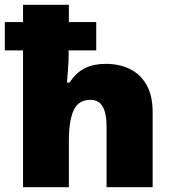

<svg xmlns="http://www.w3.org/2000/svg" viewBox="-20 -780 720 800"><path d="M267 -760V-688H381V-570H266V-550Q266 -527 263.5 -493Q261 -459 259 -436H270Q297 -478 334 -496Q371 -514 421 -514Q476 -514 520 -493Q564 -472 590 -427.5Q616 -383 616 -312V0H424V-253Q424 -364 358 -364Q306 -364 286.5 -320Q267 -276 267 -193V0H76V-570H0V-688H76V-760Z"/></svg>

Font: Noto Sans Oriya Blk
Style: Regular
Weight: 900
Designer: Amélie Bonet and Sol Matas
Foundry: Google LLC
Version: Version 2.006; ttfautohint (v1.8.4.7-5d5b)